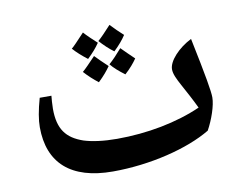

<svg xmlns="http://www.w3.org/2000/svg" viewBox="-65 -773 935 727"><g transform="rotate(-10 403.0 -409.5)"><path d="M398 -582C419 -602 434 -620 445 -637C428 -652 412 -668 397 -684C374 -659 357 -641 345 -631C362 -612 379 -596 398 -582ZM295 -571C314 -589 330 -607 342 -625C330 -636 304 -660 293 -673C265 -643 248 -625 241 -620C255 -604 273 -588 295 -571ZM424 -489C445 -508 460 -526 471 -542C454 -558 438 -574 422 -590C404 -569 387 -551 371 -537C383 -522 401 -506 424 -489ZM314 -135C458 -135 606 -172 694 -225C715 -263 733 -315 733 -346C733 -369 723 -428 692 -578C642 -553 601 -509 601 -477C601 -459 611 -439 625 -413C637 -391 661 -347 675 -317C583 -276 467 -254 351 -254C299 -254 256 -260 224 -270C160 -292 131 -330 131 -408C131 -421 133 -452 134 -458H89C76 -412 70 -376 70 -348C70 -210 153 -135 314 -135ZM320 -477C341 -497 356 -515 367 -531C348 -549 332 -564 319 -578C296 -554 279 -536 267 -526C284 -507 302 -491 320 -477Z"/></g></svg>

Font: Noto Naskh Arabic UI
Style: Bold
Weight: 700
Designer: Monotype Design Team, David Williams, Mohamad Dakak and Nizar Qandah
Foundry: Monotype Imaging Inc.
Version: Version 2.016